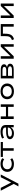

<svg xmlns="http://www.w3.org/2000/svg" viewBox="3290 -3834 725 7344"><g transform="rotate(-90 3652.0 -162.5)"><path d="M193 180 310 -40V42L29 -496H138L342 -98H343L544 -496H649L298 180Z M1050 9Q960 9 892 -22Q824 -53 786.5 -110.5Q749 -168 749 -245Q749 -323 787 -382Q825 -441 893 -473Q961 -505 1051 -505Q1121 -505 1177.5 -487Q1234 -469 1272 -437L1235 -364Q1198 -390 1153.5 -405.5Q1109 -421 1058 -421Q963 -421 906.5 -373Q850 -325 850 -245Q850 -165 906.5 -120.5Q963 -76 1057 -76Q1109 -76 1153.5 -91Q1198 -106 1232 -131L1270 -58Q1231 -27 1176 -9Q1121 9 1050 9Z M1557 0V-414H1321V-496H1893V-414H1656V0Z M2221 9Q2157 9 2106.5 -11Q2056 -31 2027.5 -65.5Q1999 -100 1999 -145Q1999 -194 2033 -227Q2067 -260 2137.5 -276Q2208 -292 2320 -292H2463V-225H2325Q2261 -225 2217.5 -220.5Q2174 -216 2147.5 -207Q2121 -198 2109.5 -183Q2098 -168 2098 -147Q2098 -107 2137 -87.5Q2176 -68 2237 -68Q2292 -68 2340 -87Q2388 -106 2416.5 -139Q2445 -172 2445 -211V-323Q2445 -375 2400 -400Q2355 -425 2273 -425Q2215 -425 2159.5 -411.5Q2104 -398 2056 -370L2025 -444Q2061 -464 2103 -477.5Q2145 -491 2190.5 -498Q2236 -505 2283 -505Q2361 -505 2419 -484.5Q2477 -464 2509.5 -421.5Q2542 -379 2542 -312V0H2456V-109V-110Q2435 -79 2403 -51.5Q2371 -24 2326 -7.5Q2281 9 2221 9Z M2773 0V-496H2872V-297H3235V-496H3334V0H3235V-215H2872V0Z M3830 9Q3737 9 3669 -24Q3601 -57 3564.5 -115Q3528 -173 3528 -249Q3528 -325 3564.5 -382.5Q3601 -440 3669 -472.5Q3737 -505 3829 -505Q3924 -505 3991 -472.5Q4058 -440 4094.5 -382.5Q4131 -325 4131 -249Q4131 -173 4094.5 -115Q4058 -57 3991 -24Q3924 9 3830 9ZM3829 -75Q3926 -75 3979 -124Q4032 -173 4032 -249Q4032 -325 3979 -373.5Q3926 -422 3829 -422Q3732 -422 3679.5 -373.5Q3627 -325 3627 -249Q3627 -173 3679.5 -124Q3732 -75 3829 -75Z M4325 0V-496H4653Q4723 -496 4770.5 -481.5Q4818 -467 4842 -438.5Q4866 -410 4866 -366Q4866 -328 4837.5 -300Q4809 -272 4758 -258L4759 -255Q4803 -247 4831.5 -230.5Q4860 -214 4873.5 -190.5Q4887 -167 4887 -137Q4887 -73 4828 -36.5Q4769 0 4666 0ZM4421 -67H4649Q4715 -67 4751 -85.5Q4787 -104 4787 -142Q4787 -181 4751 -199.5Q4715 -218 4649 -218H4421ZM4421 -285H4635Q4698 -285 4732 -304Q4766 -323 4766 -359Q4766 -395 4732.5 -412Q4699 -429 4635 -429H4421Z M5078 0V-496H5175V-120H5172L5540 -496H5632V0H5536V-377H5539L5171 0Z M5824 12 5789 -67Q5837 -84 5867 -106Q5897 -128 5913.5 -160.5Q5930 -193 5936 -239Q5942 -285 5942 -348V-496H6402V0H6303V-414H6035V-345Q6035 -268 6025 -209.5Q6015 -151 5991.5 -107.5Q5968 -64 5927 -35Q5886 -6 5824 12Z M6634 0V-496H6731V-120H6728L7096 -496H7188V0H7092V-377H7095L6727 0Z"/></g></svg>

Font: Nunito Sans 7pt Expanded
Style: Regular
Weight: 400
Width: 7
Designer: Vernon Adams
Foundry: Vernon Adams
Version: Version 3.101;gftools[0.9.27]